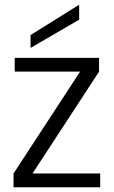

<svg xmlns="http://www.w3.org/2000/svg" viewBox="-20 -790 481 810"><path d="M397.9 -487.8 117.2 -58.1H402.8V0H37.1V-58.1L317.9 -487.8H42V-545.9H397.9ZM108.9 -587.9V-642.1L314 -770V-707Z"/></svg>

Font: PoppinsZ Light
Style: Regular
Weight: 300
Designer: Ninad Kale (Devanagari), Jonny Pinhorn (Latin)
Foundry: Indian Type Foundry
Version: Version 3.002;FEAKit 1.0